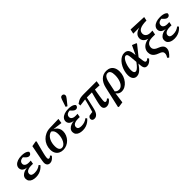

<svg xmlns="http://www.w3.org/2000/svg" viewBox="263 -2207 3840 3840"><g transform="rotate(-45 2183.5 -287.0)"><path d="M189 14Q137 14 98 -0.5Q59 -15 37.5 -43Q16 -71 16 -112Q16 -154 43.5 -185Q71 -216 117.5 -233Q164 -250 220 -250L218 -247Q172 -250 139 -263.5Q106 -277 88 -301.5Q70 -326 70 -359Q70 -401 97 -432.5Q124 -464 172.5 -481.5Q221 -499 284 -499Q328 -499 361 -492Q394 -485 416 -472.5Q438 -460 449 -442Q448 -412 431 -396Q414 -380 389 -380Q369 -380 350 -391.5Q331 -403 312 -423L268 -471H361L364 -448Q344 -453 327 -454Q310 -455 290 -455Q257 -455 232 -445Q207 -435 193.5 -416.5Q180 -398 180 -370Q180 -347 193.5 -330Q207 -313 231.5 -304Q256 -295 289 -295Q309 -295 319.5 -295.5Q330 -296 347 -297L333 -219Q324 -220 311 -220Q298 -220 284 -220Q237 -220 204 -209.5Q171 -199 153.5 -179.5Q136 -160 136 -134Q136 -98 160 -82.5Q184 -67 230 -67Q281 -67 320.5 -81Q360 -95 396 -123L420 -96Q393 -63 358.5 -38.5Q324 -14 281.5 0Q239 14 189 14Z M587 14Q547 14 524.5 -10Q502 -34 502 -78Q502 -87 503.5 -100Q505 -113 508 -133.5Q511 -154 516.5 -184Q522 -214 531 -258L574 -478L688 -498L701 -486L668 -362Q656 -317 647 -281Q638 -245 631 -217Q624 -189 620 -168Q616 -147 614 -131Q612 -115 612 -103Q612 -85 619 -76Q626 -67 640 -67Q653 -67 665 -75Q677 -83 691 -96L714 -67Q683 -27 651.5 -6.5Q620 14 587 14Z M959 14Q907 14 865.5 -7.5Q824 -29 800 -71.5Q776 -114 776 -177Q776 -240 798 -295.5Q820 -351 860.5 -393.5Q901 -436 957 -461Q1013 -486 1080 -488L1328 -495L1312 -394L1093 -422H1066Q1031 -419 1003.5 -404.5Q976 -390 955 -365.5Q934 -341 919.5 -309.5Q905 -278 897.5 -241Q890 -204 890 -164Q890 -97 911.5 -66Q933 -35 969 -35Q1000 -35 1026 -55Q1052 -75 1071.5 -109.5Q1091 -144 1101.5 -187.5Q1112 -231 1112 -278Q1112 -316 1104 -344.5Q1096 -373 1079 -392.5Q1062 -412 1036 -422L1067 -434Q1113 -425 1147.5 -400Q1182 -375 1201.5 -338Q1221 -301 1221 -255Q1221 -201 1200.5 -152.5Q1180 -104 1144.5 -66.5Q1109 -29 1061 -7.5Q1013 14 959 14Z M1512 14Q1460 14 1421 -0.5Q1382 -15 1360.5 -43Q1339 -71 1339 -112Q1339 -154 1366.5 -185Q1394 -216 1440.5 -233Q1487 -250 1543 -250L1541 -247Q1495 -250 1462 -263.5Q1429 -277 1411 -301.5Q1393 -326 1393 -359Q1393 -401 1420 -432.5Q1447 -464 1495.5 -481.5Q1544 -499 1607 -499Q1651 -499 1684 -492Q1717 -485 1739 -472.5Q1761 -460 1772 -442Q1771 -412 1754 -396Q1737 -380 1712 -380Q1692 -380 1673 -391.5Q1654 -403 1635 -423L1591 -471H1684L1687 -448Q1667 -453 1650 -454Q1633 -455 1613 -455Q1580 -455 1555 -445Q1530 -435 1516.5 -416.5Q1503 -398 1503 -370Q1503 -347 1516.5 -330Q1530 -313 1554.5 -304Q1579 -295 1612 -295Q1632 -295 1642.5 -295.5Q1653 -296 1670 -297L1656 -219Q1647 -220 1634 -220Q1621 -220 1607 -220Q1560 -220 1527 -209.5Q1494 -199 1476.5 -179.5Q1459 -160 1459 -134Q1459 -98 1483 -82.5Q1507 -67 1553 -67Q1604 -67 1643.5 -81Q1683 -95 1719 -123L1743 -96Q1716 -63 1681.5 -38.5Q1647 -14 1604.5 0Q1562 14 1512 14ZM1600 -564Q1613 -603 1626 -643Q1639 -683 1652 -721Q1659 -743 1668 -755.5Q1677 -768 1688 -773.5Q1699 -779 1711 -779Q1733 -779 1747.5 -765.5Q1762 -752 1762 -731Q1762 -714 1754 -699Q1746 -684 1729 -663Q1706 -633 1682 -604.5Q1658 -576 1635 -546Z M1841 14Q1811 14 1794.5 -1Q1778 -16 1778 -42Q1778 -61 1788 -75.5Q1798 -90 1811 -100Q1839 -106 1872.5 -110Q1906 -114 1939 -117L1932 -87L1895 -79Q1908 -124 1921 -169Q1934 -214 1946.5 -258.5Q1959 -303 1970 -348Q1981 -393 1991 -438L2041 -437Q2029 -382 2019 -338.5Q2009 -295 2001 -259Q1993 -223 1985.5 -190.5Q1978 -158 1970 -127Q1958 -80 1939.5 -48.5Q1921 -17 1896.5 -1.5Q1872 14 1841 14ZM1828 -374 1826 -424Q1856 -445 1883 -459.5Q1910 -474 1945.5 -481Q1981 -488 2032 -488H2401L2385 -388L2221 -396H2003ZM2190 14Q2150 14 2127 -8.5Q2104 -31 2104 -71Q2104 -82 2105.5 -98.5Q2107 -115 2112.5 -141Q2118 -167 2127 -206Q2136 -245 2151 -301.5Q2166 -358 2187 -436L2267 -434Q2253 -358 2244 -305.5Q2235 -253 2230 -219.5Q2225 -186 2222.5 -165.5Q2220 -145 2219 -132Q2218 -119 2218 -108Q2218 -86 2225 -76.5Q2232 -67 2247 -67Q2260 -67 2274 -75Q2288 -83 2305 -98L2327 -69Q2306 -41 2283.5 -22.5Q2261 -4 2238 5Q2215 14 2190 14Z M2356 191 2338 180 2440 -269Q2465 -377 2527 -438Q2589 -499 2683 -499Q2737 -499 2778 -476.5Q2819 -454 2842 -409Q2865 -364 2865 -296Q2865 -234 2844.5 -178Q2824 -122 2788.5 -78.5Q2753 -35 2708 -10.5Q2663 14 2614 14Q2566 14 2529.5 -14.5Q2493 -43 2479 -95L2494 -114Q2513 -83 2539 -66Q2565 -49 2599 -49Q2625 -49 2647.5 -61.5Q2670 -74 2689 -97.5Q2708 -121 2721 -153.5Q2734 -186 2741.5 -226.5Q2749 -267 2749 -314Q2749 -382 2728.5 -415.5Q2708 -449 2670 -449Q2644 -449 2622.5 -433.5Q2601 -418 2585 -386Q2569 -354 2558 -304L2510 -74L2500 -70L2466 175Z M3040 14Q2987 14 2957 -24.5Q2927 -63 2927 -134Q2927 -184 2940.5 -236Q2954 -288 2978 -335Q3002 -382 3035 -419Q3068 -456 3107 -477Q3146 -498 3189 -498Q3228 -498 3253.5 -484Q3279 -470 3294 -441Q3309 -412 3315 -365L3324 -279L3330 -260L3346 -137Q3352 -95 3360.5 -81Q3369 -67 3387 -67Q3399 -67 3412.5 -74Q3426 -81 3442 -97L3464 -67Q3434 -28 3400 -7Q3366 14 3330 14Q3305 14 3287 3.5Q3269 -7 3259 -30Q3249 -53 3246 -90L3223 -351Q3218 -401 3206.5 -420Q3195 -439 3174 -439Q3154 -439 3134.5 -421.5Q3115 -404 3098.5 -375Q3082 -346 3069 -310Q3056 -274 3049 -235.5Q3042 -197 3042 -162Q3042 -114 3055.5 -92.5Q3069 -71 3090 -71Q3111 -71 3136 -88.5Q3161 -106 3191.5 -141.5Q3222 -177 3257 -229L3275 -185H3264Q3224 -116 3187 -72Q3150 -28 3114 -7Q3078 14 3040 14ZM3320 -216 3302 -267 3412 -499 3503 -462V-446Z M3762 205 3730 180Q3745 155 3754 132.5Q3763 110 3763 86Q3763 68 3756.5 53.5Q3750 39 3731 26Q3712 13 3676 0Q3626 -18 3594.5 -41Q3563 -64 3547.5 -95.5Q3532 -127 3532 -171Q3532 -220 3558 -261.5Q3584 -303 3636.5 -329.5Q3689 -356 3767 -361V-351Q3717 -358 3682 -377Q3647 -396 3629 -424.5Q3611 -453 3611 -487Q3611 -524 3626.5 -552Q3642 -580 3669.5 -600Q3697 -620 3733.5 -633Q3770 -646 3811 -651L3807 -643L3592 -642L3613 -739L3981 -723L3964 -641Q3896 -641 3849 -632Q3802 -623 3773.5 -606Q3745 -589 3732.5 -565.5Q3720 -542 3720 -511Q3720 -484 3734.5 -461.5Q3749 -439 3777 -425.5Q3805 -412 3847 -412Q3861 -412 3874.5 -413Q3888 -414 3906 -414L3888 -322H3806Q3753 -322 3717 -306.5Q3681 -291 3662.5 -262.5Q3644 -234 3644 -197Q3644 -173 3654 -154Q3664 -135 3686.5 -118.5Q3709 -102 3749 -87Q3795 -69 3819 -49.5Q3843 -30 3852 -7.5Q3861 15 3861 43Q3861 80 3837.5 118.5Q3814 157 3762 205Z M4107 14Q4055 14 4016 -0.5Q3977 -15 3955.5 -43Q3934 -71 3934 -112Q3934 -154 3961.5 -185Q3989 -216 4035.5 -233Q4082 -250 4138 -250L4136 -247Q4090 -250 4057 -263.5Q4024 -277 4006 -301.5Q3988 -326 3988 -359Q3988 -401 4015 -432.5Q4042 -464 4090.5 -481.5Q4139 -499 4202 -499Q4246 -499 4279 -492Q4312 -485 4334 -472.5Q4356 -460 4367 -442Q4366 -412 4349 -396Q4332 -380 4307 -380Q4287 -380 4268 -391.5Q4249 -403 4230 -423L4186 -471H4279L4282 -448Q4262 -453 4245 -454Q4228 -455 4208 -455Q4175 -455 4150 -445Q4125 -435 4111.5 -416.5Q4098 -398 4098 -370Q4098 -347 4111.5 -330Q4125 -313 4149.5 -304Q4174 -295 4207 -295Q4227 -295 4237.5 -295.5Q4248 -296 4265 -297L4251 -219Q4242 -220 4229 -220Q4216 -220 4202 -220Q4155 -220 4122 -209.5Q4089 -199 4071.5 -179.5Q4054 -160 4054 -134Q4054 -98 4078 -82.5Q4102 -67 4148 -67Q4199 -67 4238.5 -81Q4278 -95 4314 -123L4338 -96Q4311 -63 4276.5 -38.5Q4242 -14 4199.5 0Q4157 14 4107 14Z"/></g></svg>

Font: Source Serif 4 18pt SemiBold
Style: Italic
Weight: 600
Italic angle: -12°
Designer: Frank Grießhammer
Foundry: Adobe Systems Incorporated
Version: Version 4.004;hotconv 1.0.116;makeotfexe 2.5.65601